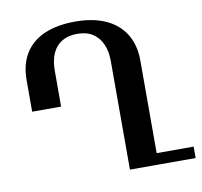

<svg xmlns="http://www.w3.org/2000/svg" viewBox="-80 -809 940 895"><g transform="rotate(-10 390.0 -362.0)"><path d="M581 0V-54H775V0ZM332 -724Q417 -724 477 -696.5Q537 -669 568.5 -617Q600 -565 600 -492V0H464V-513Q464 -561 448.5 -595Q433 -629 404 -647.5Q375 -666 331 -666Q289 -666 259.5 -648.5Q230 -631 214.5 -597.5Q199 -564 199 -514V-345H62V-493Q62 -569 94 -620.5Q126 -672 186.5 -698Q247 -724 332 -724Z"/></g></svg>

Font: Noto Serif Armenian SemiBold
Style: Regular
Weight: 600
Version: Version 2.007